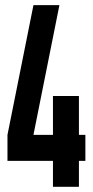

<svg xmlns="http://www.w3.org/2000/svg" viewBox="-20 -720 358 740"><path d="M108.9 -700.2H209L108.9 -200.2H184.1V-350.1H284.2V-200.2H309.1V-100.1H284.2V0H184.1V-100.1H8.8V-200.2Z"/></svg>

Font: OSP-DIN
Style: DIN
Weight: 500
Width: 3
Version: Version 001.000